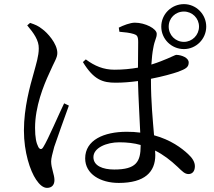

<svg xmlns="http://www.w3.org/2000/svg" viewBox="-20 -856 1040 931"><path d="M762 -727C762 -667 811 -618 872 -618C931 -618 980 -667 980 -727C980 -787 931 -836 872 -836C811 -836 762 -787 762 -727ZM798 -727C798 -768 830 -800 872 -800C912 -800 945 -768 945 -727C945 -686 912 -653 872 -653C830 -653 798 -686 798 -727ZM112 -733C144 -695 169 -660 168 -621C168 -585 156 -548 143 -500C126 -440 96 -335 96 -223C96 -118 126 -28 155 15C171 39 189 55 208 55C231 55 244 41 244 17C244 -9 228 -41 228 -73C228 -89 234 -110 243 -144C255 -181 295 -291 314 -344L291 -355C266 -304 212 -177 190 -143C182 -129 173 -131 166 -143C156 -162 150 -189 150 -236C150 -339 191 -441 219 -501C243 -557 258 -575 258 -599C258 -645 209 -698 185 -715C165 -731 152 -736 126 -745ZM662 -153V-150C662 -72 641 -34 534 -34C478 -34 433 -52 433 -94C433 -140 498 -166 558 -166C596 -166 631 -162 662 -153ZM559 -702C585 -700 610 -697 629 -691C644 -686 650 -681 650 -652L649 -528C615 -522 576 -518 535 -518C482 -518 439 -536 396 -568L382 -555C435 -468 479 -455 541 -455C576 -455 613 -458 649 -463C651 -382 657 -283 660 -213C639 -216 617 -217 594 -217C484 -217 393 -177 393 -88C393 -12 467 31 556 31C682 31 733 -22 733 -104L732 -126C772 -106 807 -79 841 -47C864 -25 876 -12 894 -12C913 -12 925 -26 925 -50C925 -70 913 -90 892 -109C861 -138 808 -178 727 -200C721 -272 712 -364 712 -464V-474C769 -485 818 -499 844 -508C881 -522 895 -530 895 -553C895 -576 861 -589 836 -590C828 -590 810 -578 760 -559C748 -554 733 -549 714 -543C716 -575 719 -602 723 -622C730 -664 740 -670 740 -692C740 -717 684 -746 634 -746C611 -746 578 -733 556 -722Z"/></svg>

Font: Noto Serif KR Medium
Style: Regular
Weight: 500
Designer: Ryoko NISHIZUKA 西塚涼子 (kana & ideographs); Frank Grießhammer (Latin, Greek & Cyrillic); Wenlong ZHANG 张文龙 (bopomofo); San
Foundry: Adobe
Version: Version 2.001;hotconv 1.1.0;makeotfexe 2.6.0